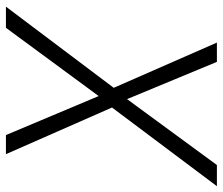

<svg xmlns="http://www.w3.org/2000/svg" viewBox="-72 -679 751 647"><g transform="rotate(90 303.5 -355.5)"><path d="M314 -408.2 536.1 -710.9H607.4L342.3 -357.4L499.5 0H435.1L303.7 -312.5L73.7 0H2.4L275.9 -363.3L123.5 -710.9H188.5Z"/></g></svg>

Font: Roboto Mono Light
Style: Italic
Weight: 300
Designer: Google
Version: Version 2.000985; 2015; ttfautohint (v1.3)